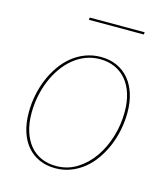

<svg xmlns="http://www.w3.org/2000/svg" viewBox="-100 -724 708 809"><g transform="rotate(15 254.0 -319.5)"><path d="M47 0ZM216 -4Q265.5 -4 306.2 -29.2Q347 -54.5 376 -96Q405 -137.5 421 -190.5Q437 -243.5 437 -299Q437 -343 426 -377.8Q415 -412.5 394.5 -436.8Q374 -461 345 -474Q316 -487 280 -487Q247 -487 217.8 -475.8Q188.5 -464.5 164 -444.2Q139.5 -424 120 -396.2Q100.5 -368.5 87 -335.8Q73.5 -303 66.2 -266.8Q59 -230.5 59 -193Q59 -149 70 -114Q81 -79 101.2 -54.5Q121.5 -30 150.5 -17Q179.5 -4 216 -4ZM215 6Q176 6 144.8 -8Q113.5 -22 91.8 -47.8Q70 -73.5 58.5 -110.2Q47 -147 47 -193Q47 -231.5 54.5 -269Q62 -306.5 76.2 -340.2Q90.5 -374 110.8 -402.8Q131 -431.5 157 -452.5Q183 -473.5 214.2 -485.2Q245.5 -497 281 -497Q320 -497 351 -483Q382 -469 403.8 -443.2Q425.5 -417.5 437.2 -381Q449 -344.5 449 -299Q449 -261 441.5 -223.5Q434 -186 419.8 -152Q405.5 -118 385.2 -89Q365 -60 339 -39Q313 -18 281.8 -6Q250.5 6 215 6ZM192 -645H431.5L430 -635H190.5Z"/></g></svg>

Font: Lato Hairline
Style: Italic
Weight: 100
Italic angle: -7°
Designer: Lukasz Dziedzic
Foundry: tyPoland Lukasz Dziedzic
Version: Version 2.007; 2014-02-27